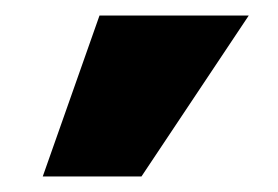

<svg xmlns="http://www.w3.org/2000/svg" viewBox="-20 -731 357 247"><path d="M35 -504 108 -711H300L162 -504Z"/></svg>

Font: Ysabeau SC Black
Style: Regular
Weight: 900
Designer: Christian Thalmann (Catharsis Fonts)
Version: Version 2.001;gftools[0.9.30]; featfreeze: smcp